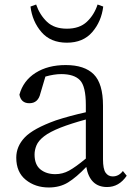

<svg xmlns="http://www.w3.org/2000/svg" viewBox="-20 -816 592 850"><path d="M412 -796 437 -787Q429 -721 388.5 -674Q348 -627 276 -627Q204 -627 163.5 -674Q123 -721 115 -787L140 -796Q156 -750 188 -719.5Q220 -689 276 -689Q332 -689 364.5 -719.5Q397 -750 412 -796ZM360 -114V-287Q294 -269 248 -251Q200 -232 175 -212.5Q150 -193 141.5 -172.5Q133 -152 133 -132Q133 -87 159 -66Q185 -45 225 -45Q257 -45 285.5 -60.5Q314 -76 360 -114ZM524 -59 541 -38Q507 12 454 12Q378 12 362 -77Q318 -31 281.5 -8.5Q245 14 196 14Q136 14 94 -20Q52 -54 52 -118Q52 -168 89.5 -207.5Q127 -247 227 -283Q288 -303 360 -319V-351Q360 -434 334 -461Q308 -488 251 -488Q220 -488 181 -477L159 -403Q149 -359 110 -359Q73 -359 66 -397Q83 -459 137.5 -493.5Q192 -528 271 -528Q354 -528 395 -487Q436 -446 436 -348V-111Q436 -68 447.5 -51.5Q459 -35 479 -35Q506 -35 524 -59Z"/></svg>

Font: Han-Nom Khai
Style: Regular
Weight: 400
Version: Version 1.200;June 22, 2023;FontCreator 14.0.0.2814 64-bit